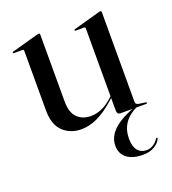

<svg xmlns="http://www.w3.org/2000/svg" viewBox="-120 -533 739 825"><g transform="rotate(-20 249.0 -121.0)"><path d="M438.5 -7.5 441.5 -3Q398.5 17.5 379.2 46.8Q360 76 360 115.5Q360 151.5 374.8 169.5Q389.5 187.5 415.5 187.5Q432.5 187.5 447 177.8Q461.5 168 469 155Q470.5 153 471.8 152.2Q473 151.5 474.5 152.5Q476 153 476.2 154.8Q476.5 156.5 475 159Q467.5 175.5 446.5 188.2Q425.5 201 394 201Q347 201 320.8 180.8Q294.5 160.5 294.5 123.5Q294.5 98.5 308.5 75.5Q322.5 52.5 354 31.8Q385.5 11 438.5 -7.5ZM348 -17V-78V-80.5V-393.5Q348 -396 346.8 -397.8Q345.5 -399.5 342 -399.5H303Q301.5 -399.5 300.5 -400.5Q299.5 -401.5 299.5 -402.5Q299.5 -404.5 300.5 -405.2Q301.5 -406 303.5 -406.5L423 -440Q427 -441 428.8 -441.2Q430.5 -441.5 432 -441.5Q434.5 -441.5 435.5 -440Q436.5 -438.5 436.5 -436V-26Q436.5 -20 439.5 -16.5Q442.5 -13 449 -11.5L480.5 -7Q483.5 -6.5 484.5 -5.5Q485.5 -4.5 485.5 -3Q485.5 -2 484.5 -1Q483.5 0 481 0H362Q355.5 0 351.8 -4.2Q348 -8.5 348 -17ZM66.5 -121V-393.5Q66.5 -396 65 -397.8Q63.5 -399.5 60 -399.5H21Q19 -399.5 18 -400.5Q17 -401.5 17 -402.5Q17 -404.5 18.2 -405.2Q19.5 -406 21 -406.5L141.5 -440Q145.5 -441 147 -441.2Q148.5 -441.5 150.5 -441.5Q152.5 -441.5 153.8 -440Q155 -438.5 155 -436V-130Q155 -79 178.8 -55.5Q202.5 -32 241 -32Q265 -32 290 -42.5Q315 -53 341 -77L357.5 -92L361.5 -87.5L344.5 -72Q294.5 -27 256.2 -9.8Q218 7.5 183.5 7.5Q133 7.5 99.8 -24Q66.5 -55.5 66.5 -121Z"/></g></svg>

Font: Fraunces 120pt
Style: Regular
Weight: 400
Version: Version 1.000;[b76b70a41]